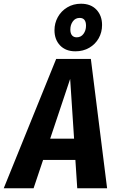

<svg xmlns="http://www.w3.org/2000/svg" viewBox="-68 -1009 621 1029"><path d="M346 0 336 -152H163L112 0H-48L233 -693H419L506 0ZM201 -266H329L308 -586ZM479 -875Q479 -836 461 -804Q443 -772 410.5 -753Q378 -734 336 -734Q284 -734 254 -765.5Q224 -797 224 -847Q224 -885 242 -917.5Q260 -950 292.5 -969.5Q325 -989 366 -989Q419 -989 449 -957Q479 -925 479 -875ZM309 -851Q309 -830 318 -819.5Q327 -809 343 -809Q366 -809 379.5 -827.5Q393 -846 393 -871Q393 -913 359 -913Q336 -913 322.5 -894.5Q309 -876 309 -851Z"/></svg>

Font: Fira Sans Condensed
Style: Bold Italic
Weight: 700
Width: 3
Italic angle: -8°
Designer: Carrois Corporate & Edenspiekermann AG
Foundry: Carrois Corporate GbR & Edenspiekermann AG
Version: Version 4.203